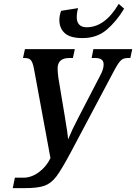

<svg xmlns="http://www.w3.org/2000/svg" viewBox="-20 -968 704 993"><path d="M57 -49H101Q142 -49 180.5 -77Q219 -105 241 -150L155 -616Q149 -646 139.5 -657Q130 -668 108 -668H99L109 -714H367L357 -668H339Q278 -668 278 -614Q278 -593 282 -565L315 -367Q331 -273 332 -247Q354 -300 384 -357L498 -577Q516 -609 516 -635Q516 -668 473 -668H454L463 -714H664L654 -668H640Q617 -668 603 -653.5Q589 -639 564 -591L347 -182Q299 -92 272 -56Q245 -20 210.5 -7.5Q176 5 107 5H46ZM287 -865Q287 -887 296 -912L384 -926Q377 -903 377 -878Q377 -854 390 -840.5Q403 -827 428 -827Q523 -827 594 -948L622 -923Q582 -857 531.5 -814Q481 -771 407 -771Q343 -771 315 -796.5Q287 -822 287 -865Z"/></svg>

Font: Noto Serif CondSemiBold
Style: Italic
Weight: 600
Width: 3
Italic angle: -12°
Designer: Monotype Design Team
Foundry: Monotype Imaging Inc.
Version: Version 1.001